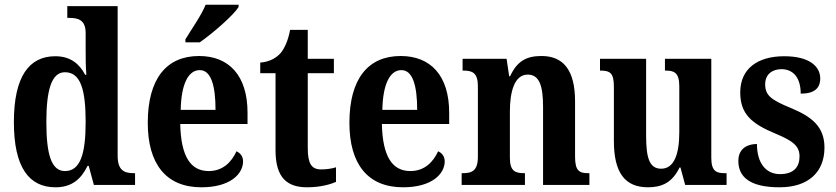

<svg xmlns="http://www.w3.org/2000/svg" viewBox="-20 -786 3553 816"><path d="M216 10C285 10 325 -25 352 -81H357L379 0H554V-50H548C507 -50 480 -63 480 -124V-760H266V-710H274C311 -710 344 -702 344 -646V-581C344 -545 344 -501 347 -468H342C318 -514 280 -547 215 -547C103 -547 39 -460 39 -267C39 -75 103 10 216 10ZM256 -59C199 -59 177 -128 177 -267C177 -404 199 -479 256 -479C323 -479 344 -404 344 -268C344 -133 322 -59 256 -59Z M768 -619V-606H829C885 -645 972 -721 994 -756V-766H854C836 -721 794 -662 768 -619ZM836 10C960 10 1013 -48 1013 -100C1013 -122 1001 -136 985 -143C964 -97 927 -59 867 -59C790 -59 749 -121 746 -259H1032V-307C1032 -465 953 -548 826 -548C688 -548 608 -452 608 -264C608 -90 685 10 836 10ZM896 -319H748C750 -428 780 -488 829 -488C877 -488 896 -422 896 -319Z M1285 10C1345 10 1388 -4 1408 -13V-75C1389 -69 1367 -66 1344 -66C1303 -66 1288 -93 1288 -156V-475H1399V-536H1288V-659H1213C1204 -612 1190 -583 1174 -562C1156 -541 1127 -523 1086 -520V-475H1151V-147C1151 -30 1201 10 1285 10Z M1693 10C1817 10 1870 -48 1870 -100C1870 -122 1858 -136 1842 -143C1821 -97 1784 -59 1724 -59C1647 -59 1606 -121 1603 -259H1889V-307C1889 -465 1810 -548 1683 -548C1545 -548 1465 -452 1465 -264C1465 -90 1542 10 1693 10ZM1753 -319H1605C1607 -428 1637 -488 1686 -488C1734 -488 1753 -422 1753 -319Z M1942 0H2211V-50H2208C2169 -50 2147 -59 2147 -116V-312C2147 -393 2165 -469 2223 -469C2273 -469 2288 -419 2288 -333V0H2485V-50H2481C2442 -50 2424 -59 2424 -121V-355C2424 -490 2373 -548 2281 -548C2216 -548 2177 -525 2148 -462H2144L2133 -536H1946V-486H1950C1987 -486 2011 -477 2011 -420V-120C2011 -59 1985 -50 1946 -50H1942Z M2734 10C2793 10 2837 -10 2868 -74H2872L2892 0H3068V-50H3061C3027 -50 3003 -56 3003 -115V-536H2806V-486H2809C2843 -486 2867 -479 2867 -420V-224C2867 -131 2845 -69 2790 -69C2739 -69 2726 -117 2726 -210V-536H2530V-486H2532C2575 -486 2589 -474 2589 -416V-187C2589 -52 2636 10 2734 10Z M3293 10C3416 10 3484 -55 3484 -159C3484 -249 3428 -291 3341 -327C3256 -362 3232 -381 3232 -428C3232 -469 3261 -492 3301 -492C3351 -492 3383 -456 3383 -388C3441 -388 3466 -411 3466 -453C3466 -502 3422 -547 3313 -547C3201 -547 3126 -495 3126 -393C3126 -301 3175 -260 3276 -218C3351 -187 3378 -165 3378 -121C3378 -77 3354 -46 3295 -46C3235 -46 3197 -93 3197 -174C3159 -174 3118 -157 3118 -102C3118 -34 3167 10 3293 10Z"/></svg>

Font: Noto Serif Tamil Condensed
Style: Bold Italic
Weight: 700
Width: 3
Italic angle: -12°
Designer: Indian Type Foundry, Tom Grace, and the Monotype Design Team
Foundry: Monotype Imaging Inc.
Version: Version 2.003